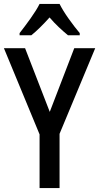

<svg xmlns="http://www.w3.org/2000/svg" viewBox="-20 -960 506 980"><path d="M234 -389 359 -714H466L284 -277V0H182V-274L0 -714H108ZM284 -940Q301 -906 330.5 -864.5Q360 -823 387 -791V-780H327Q305 -798 280.5 -821Q256 -844 233 -871Q209 -844 184.5 -820Q160 -796 140 -780H80V-791Q106 -824 136 -866Q166 -908 182 -940Z"/></svg>

Font: Noto Sans Malayalam Condensed Medium
Style: Regular
Weight: 500
Width: 3
Designer: Jelle Bosma - Monotype Design Team
Foundry: Monotype Imaging Inc.
Version: Version 2.104; ttfautohint (v1.8.4.7-5d5b)